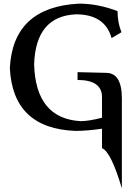

<svg xmlns="http://www.w3.org/2000/svg" viewBox="-20 -724 769 1077"><path d="M663.6 333Q603.5 128.9 552.2 106.9V-2Q467.3 10.3 403.8 10.3Q52.2 -2.9 35.2 -341.8Q52.7 -684.6 423.3 -703.6Q529.3 -703.6 639.2 -661.6Q640.1 -592.8 661.6 -543.5L606 -510.3Q568.4 -643.6 406.7 -643.6Q180.2 -634.3 171.4 -362.8Q180.2 -59.6 431.2 -44.4Q477.5 -44.4 552.2 -63.5V-179.2Q552.2 -275.4 415 -275.4V-319.3Q546.9 -315.4 574.7 -315.4Q663.6 -315.4 663.6 -171.9Z"/></svg>

Font: Kelvinch
Style: Bold
Weight: 700
Designer: Paul James Miller
Foundry: High-Logic / Made with FontCreator
Version: Version 3.501;March 28, 2021;FontCreator 13.0.0.2683 64-bit